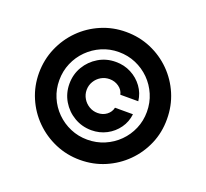

<svg xmlns="http://www.w3.org/2000/svg" viewBox="-127 -892 1137 1058"><g transform="rotate(20 441.0 -363.0)"><path d="M243.6 -363.3Q243.6 -418.9 270.5 -464.3Q297.4 -509.7 343.1 -536.8Q388.8 -563.9 443.9 -563.7Q492.7 -563.9 533.6 -542.6Q574.6 -521.3 601.2 -484.8Q627.8 -448.3 633.2 -402.1H527.9Q522.4 -428.9 498.3 -445.9Q474.3 -462.9 443.9 -462.9Q416.8 -462.9 394.2 -449.7Q371.6 -436.4 358.1 -413.9Q344.5 -391.3 344.3 -363.9Q344.5 -336.6 358.1 -314.1Q371.6 -291.5 394.2 -278.1Q416.8 -264.6 443.9 -264.6Q474.4 -264.5 496.8 -281.4Q519.2 -298.4 524.8 -324.8H630.1Q624.9 -278.9 598.9 -242.5Q573 -206.1 532.8 -184.9Q492.7 -163.7 443.9 -163.5Q388.8 -163.7 343.1 -190.6Q297.4 -217.5 270.5 -262.9Q243.6 -308.4 243.6 -363.3ZM440.6 11.7Q363.5 11.7 295.4 -17.6Q227.2 -46.9 175.5 -98.4Q123.7 -149.9 94.7 -217.8Q65.6 -285.6 65.6 -363.3Q66.1 -440.9 95.4 -509Q124.7 -577.1 176.2 -628.7Q227.7 -680.2 295.6 -709.2Q363.5 -738.3 440.6 -738.3Q518.8 -738.3 586.6 -709.2Q654.5 -680.2 706 -628.7Q757.5 -577.1 786.6 -509Q815.6 -440.9 815.6 -363.3Q816.1 -285.6 787.1 -217.8Q758 -149.9 706.5 -98.4Q655 -46.9 586.9 -17.6Q518.8 11.7 440.6 11.7ZM440.6 -107Q494 -107 540.8 -127Q587.5 -146.9 622.8 -182.1Q658.2 -217.3 678 -263.7Q697.9 -310.1 697.9 -363.2Q697.9 -416.7 677.8 -463.4Q657.8 -510.1 622.5 -545.4Q587.1 -580.7 540.6 -600.6Q494.1 -620.5 440.6 -620.5Q387.9 -620.5 341.5 -600.4Q295.1 -580.4 259.8 -545.1Q224.4 -509.8 204.4 -463.1Q184.4 -416.4 184.4 -363.3Q184.2 -310.5 204 -264Q223.7 -217.5 259.2 -182.2Q294.6 -146.9 341.1 -127Q387.5 -107 440.6 -107Z"/></g></svg>

Font: Inter Tight
Style: Regular
Weight: 400
Designer: Rasmus Andersson
Foundry: rsms
Version: Version 3.002